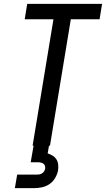

<svg xmlns="http://www.w3.org/2000/svg" viewBox="-20 -755 549 995"><path d="M149 0 257 -655H108L121 -735H509L496 -655H347L239 0ZM57 220 69 150H169Q176 150 183 149Q190 148 197 144Q204 140 208.5 133Q213 126 214 119Q215 112 213 105Q211 98 206 94Q201 90 193.5 88Q186 86 179 86H139L154 0H234L227 40Q240 44 252.5 51.5Q265 59 272.5 71Q280 83 281.5 98Q283 113 281 128Q277 148 266 167Q255 186 237 198.5Q219 211 198 215.5Q177 220 157 220Z"/></svg>

Font: Iosevka Medium
Style: Italic
Weight: 500
Italic angle: -9°
Monospace: yes
Designer: Belleve Invis
Foundry: Belleve Invis
Version: Version 32.5.0; ttfautohint (v1.8.4)